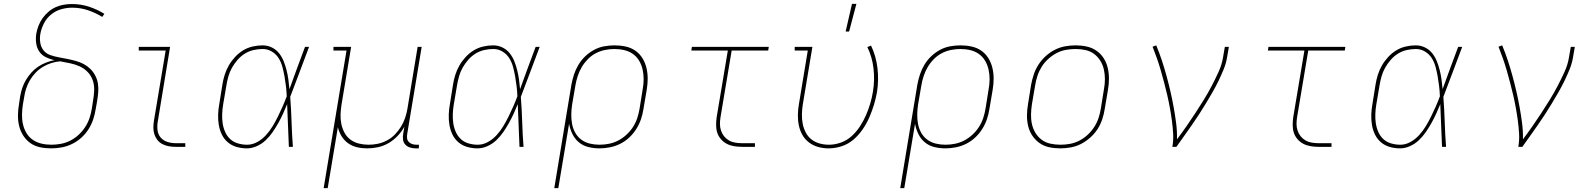

<svg xmlns="http://www.w3.org/2000/svg" viewBox="-20 -764 8290 999"><path d="M246 8Q216 8 188 2Q160 -4 138 -19.5Q116 -35 101 -58.5Q86 -82 79.5 -109Q73 -136 73.5 -165Q74 -194 79 -223L85 -263Q89 -285 96 -306.5Q103 -328 115 -348Q127 -368 143 -386Q159 -404 178.5 -417Q198 -430 220 -438.5Q242 -447 263 -451Q240 -456 218.5 -466.5Q197 -477 184 -496.5Q171 -516 168 -540.5Q165 -565 169 -590Q173 -611 181 -631.5Q189 -652 202 -670Q215 -688 232.5 -703Q250 -718 270.5 -727Q291 -736 312 -739.5Q333 -743 354 -743Q401 -743 443.5 -729Q486 -715 523 -692L512 -676Q478 -697 438.5 -710.5Q399 -724 355 -724Q327 -724 298.5 -716Q270 -708 246.5 -689Q223 -670 209 -643Q195 -616 190 -588Q186 -565 189.5 -542Q193 -519 206.5 -502Q220 -485 241.5 -477.5Q263 -470 285 -466Q307 -462 329.5 -457.5Q352 -453 374 -447Q396 -441 415 -431Q434 -421 449.5 -406Q465 -391 475.5 -371Q486 -351 489.5 -329Q493 -307 491 -283.5Q489 -260 485 -236L478 -197Q474 -170 465 -143Q456 -116 440.5 -91.5Q425 -67 402.5 -47Q380 -27 354 -14.5Q328 -2 300.5 3Q273 8 246 8ZM247 -11Q271 -11 296 -15.5Q321 -20 345 -32Q369 -44 389 -62.5Q409 -81 423.5 -103.5Q438 -126 446 -150.5Q454 -175 458 -200L464 -239Q469 -267 470 -294.5Q471 -322 462.5 -346.5Q454 -371 436 -389.5Q418 -408 395 -418.5Q372 -429 346 -434.5Q320 -440 293 -445Q270 -443 247.5 -436Q225 -429 204 -416.5Q183 -404 166 -386.5Q149 -369 136.5 -348Q124 -327 116.5 -304.5Q109 -282 106 -260L99 -220Q95 -194 94.5 -168Q94 -142 99.5 -117.5Q105 -93 117.5 -72Q130 -51 150 -37Q170 -23 195 -17Q220 -11 247 -11Z M894 0Q876 0 858.5 -3Q841 -6 825.5 -14Q810 -22 799.5 -35Q789 -48 783.5 -64.5Q778 -81 778 -99Q778 -117 781 -136L842 -501H702V-520H865L801 -132Q797 -110 799.5 -87.5Q802 -65 815.5 -49Q829 -33 850 -26Q871 -19 894 -19H944V0Z M1265 8Q1237 8 1211 0.5Q1185 -7 1165.5 -23.5Q1146 -40 1134.5 -63.5Q1123 -87 1118.5 -113.5Q1114 -140 1115 -168Q1116 -196 1121 -223L1137 -323Q1141 -349 1149 -374.5Q1157 -400 1170.5 -423.5Q1184 -447 1203 -467.5Q1222 -488 1245 -502Q1268 -516 1294.5 -522Q1321 -528 1346 -528Q1372 -528 1394.5 -517Q1417 -506 1432 -487Q1447 -468 1456 -445.5Q1465 -423 1471 -399Q1477 -375 1480.5 -350Q1484 -325 1486 -300Q1506 -355 1526 -410Q1546 -465 1567 -520H1588Q1563 -455 1539 -389.5Q1515 -324 1490 -260Q1495 -195 1497 -130Q1499 -65 1504 0H1483Q1480 -55 1478.5 -110.5Q1477 -166 1474 -222Q1464 -197 1452.5 -172Q1441 -147 1427.5 -123Q1414 -99 1398.5 -76.5Q1383 -54 1362.5 -34.5Q1342 -15 1316 -3.5Q1290 8 1265 8ZM1266 -11Q1293 -11 1318.5 -25Q1344 -39 1364 -61Q1384 -83 1399 -108Q1414 -133 1426.5 -158.5Q1439 -184 1450.5 -210Q1462 -236 1472 -263Q1471 -289 1468 -314.5Q1465 -340 1460.5 -365.5Q1456 -391 1449.5 -415.5Q1443 -440 1430 -461Q1417 -482 1395 -495.5Q1373 -509 1347 -509Q1323 -509 1299 -503.5Q1275 -498 1254 -485Q1233 -472 1216 -452.5Q1199 -433 1187 -411.5Q1175 -390 1168.5 -367Q1162 -344 1158 -320L1141 -220Q1137 -196 1136 -171Q1135 -146 1138.5 -122.5Q1142 -99 1151.5 -77.5Q1161 -56 1177.5 -40.5Q1194 -25 1217.5 -18Q1241 -11 1266 -11Z M1664 215 1783 -501H1715V-520H1807L1757 -220Q1753 -194 1752 -168.5Q1751 -143 1756 -119Q1761 -95 1772.5 -73.5Q1784 -52 1803.5 -37.5Q1823 -23 1847.5 -17Q1872 -11 1898 -11Q1922 -11 1946 -16Q1970 -21 1993 -33Q2016 -45 2034.5 -64Q2053 -83 2066.5 -105Q2080 -127 2088 -151Q2096 -175 2100 -199L2153 -520H2174L2099 -68Q2097 -57 2098 -45.5Q2099 -34 2106.5 -26Q2114 -18 2124.5 -14.5Q2135 -11 2147 -11H2160L2159 8H2143Q2127 8 2113 3.5Q2099 -1 2089 -11.5Q2079 -22 2077 -37.5Q2075 -53 2078 -68L2084 -105Q2070 -79 2048.5 -56.5Q2027 -34 2001 -19Q1975 -4 1946.5 2Q1918 8 1891 8Q1863 8 1837.5 2Q1812 -4 1791.5 -18.5Q1771 -33 1757.5 -55Q1744 -77 1738 -102L1685 215Z M2465 8Q2437 8 2411 0.5Q2385 -7 2365.5 -23.5Q2346 -40 2334.5 -63.5Q2323 -87 2318.5 -113.5Q2314 -140 2315 -168Q2316 -196 2321 -223L2337 -323Q2341 -349 2349 -374.5Q2357 -400 2370.5 -423.5Q2384 -447 2403 -467.5Q2422 -488 2445 -502Q2468 -516 2494.5 -522Q2521 -528 2546 -528Q2572 -528 2594.5 -517Q2617 -506 2632 -487Q2647 -468 2656 -445.5Q2665 -423 2671 -399Q2677 -375 2680.5 -350Q2684 -325 2686 -300Q2706 -355 2726 -410Q2746 -465 2767 -520H2788Q2763 -455 2739 -389.5Q2715 -324 2690 -260Q2695 -195 2697 -130Q2699 -65 2704 0H2683Q2680 -55 2678.5 -110.5Q2677 -166 2674 -222Q2664 -197 2652.5 -172Q2641 -147 2627.5 -123Q2614 -99 2598.5 -76.5Q2583 -54 2562.5 -34.5Q2542 -15 2516 -3.5Q2490 8 2465 8ZM2466 -11Q2493 -11 2518.5 -25Q2544 -39 2564 -61Q2584 -83 2599 -108Q2614 -133 2626.5 -158.5Q2639 -184 2650.5 -210Q2662 -236 2672 -263Q2671 -289 2668 -314.5Q2665 -340 2660.5 -365.5Q2656 -391 2649.5 -415.5Q2643 -440 2630 -461Q2617 -482 2595 -495.5Q2573 -509 2547 -509Q2523 -509 2499 -503.5Q2475 -498 2454 -485Q2433 -472 2416 -452.5Q2399 -433 2387 -411.5Q2375 -390 2368.5 -367Q2362 -344 2358 -320L2341 -220Q2337 -196 2336 -171Q2335 -146 2338.5 -122.5Q2342 -99 2351.5 -77.5Q2361 -56 2377.5 -40.5Q2394 -25 2417.5 -18Q2441 -11 2466 -11Z M2864 215 2953 -323Q2958 -350 2966.5 -376Q2975 -402 2989.5 -426.5Q3004 -451 3025 -471Q3046 -491 3071 -504.5Q3096 -518 3123.5 -523Q3151 -528 3177 -528Q3207 -528 3235 -522Q3263 -516 3285.5 -500.5Q3308 -485 3322.5 -461.5Q3337 -438 3343.5 -411Q3350 -384 3350 -355Q3350 -326 3345 -297L3328 -197Q3324 -170 3315 -143.5Q3306 -117 3290.5 -92.5Q3275 -68 3253.5 -48Q3232 -28 3206.5 -15.5Q3181 -3 3153.5 2.5Q3126 8 3099 8Q3069 8 3041 1Q3013 -6 2992 -23.5Q2971 -41 2958.5 -66.5Q2946 -92 2941 -120L2885 215ZM3099 -11Q3124 -11 3149 -16Q3174 -21 3197 -33Q3220 -45 3240 -63.5Q3260 -82 3274 -104Q3288 -126 3296 -150.5Q3304 -175 3308 -200L3324 -300Q3329 -326 3329 -352Q3329 -378 3323.5 -402.5Q3318 -427 3305.5 -448Q3293 -469 3273.5 -483Q3254 -497 3229 -503Q3204 -509 3177 -509Q3153 -509 3128 -504Q3103 -499 3080 -487Q3057 -475 3038.5 -456Q3020 -437 3007 -415Q2994 -393 2986 -368.5Q2978 -344 2974 -320L2957 -221Q2953 -195 2952.5 -169.5Q2952 -144 2956.5 -119.5Q2961 -95 2973 -73.5Q2985 -52 3004.5 -37.5Q3024 -23 3048.5 -17Q3073 -11 3099 -11Z M3840 0Q3819 0 3798.5 -3.5Q3778 -7 3761 -16Q3744 -25 3731 -40Q3718 -55 3712 -73.5Q3706 -92 3706 -113Q3706 -134 3709 -155L3767 -501H3577L3580 -520H3980L3977 -501H3787L3729 -155Q3726 -137 3726 -119Q3726 -101 3731.5 -84.5Q3737 -68 3747.5 -55Q3758 -42 3772.5 -33.5Q3787 -25 3804.5 -22Q3822 -19 3840 -19H3908V0Z M4291 8Q4263 8 4236.5 0.5Q4210 -7 4189 -23Q4168 -39 4155 -62Q4142 -85 4136.5 -111.5Q4131 -138 4131.5 -166.5Q4132 -195 4137 -223L4183 -501H4115V-520H4207L4157 -220Q4153 -195 4152.5 -169.5Q4152 -144 4156.5 -120.5Q4161 -97 4172 -75.5Q4183 -54 4201 -39.5Q4219 -25 4243 -18Q4267 -11 4293 -11Q4324 -11 4355 -22Q4386 -33 4411 -55.5Q4436 -78 4454.5 -106.5Q4473 -135 4486 -165Q4499 -195 4508 -225.5Q4517 -256 4522 -287Q4532 -348 4525 -408Q4518 -468 4493 -519L4512 -527Q4538 -473 4545.5 -410.5Q4553 -348 4543 -284Q4537 -251 4527 -218Q4517 -185 4503 -153Q4489 -121 4468.5 -91Q4448 -61 4420.5 -37.5Q4393 -14 4359 -3Q4325 8 4291 8ZM4380 -600 4413 -744H4436L4398 -600Z M4664 215 4753 -323Q4758 -350 4766.5 -376Q4775 -402 4789.5 -426.5Q4804 -451 4825 -471Q4846 -491 4871 -504.5Q4896 -518 4923.5 -523Q4951 -528 4977 -528Q5007 -528 5035 -522Q5063 -516 5085.5 -500.5Q5108 -485 5122.5 -461.5Q5137 -438 5143.5 -411Q5150 -384 5150 -355Q5150 -326 5145 -297L5128 -197Q5124 -170 5115 -143.5Q5106 -117 5090.5 -92.5Q5075 -68 5053.5 -48Q5032 -28 5006.5 -15.5Q4981 -3 4953.5 2.5Q4926 8 4899 8Q4869 8 4841 1Q4813 -6 4792 -23.5Q4771 -41 4758.5 -66.5Q4746 -92 4741 -120L4685 215ZM4899 -11Q4924 -11 4949 -16Q4974 -21 4997 -33Q5020 -45 5040 -63.5Q5060 -82 5074 -104Q5088 -126 5096 -150.5Q5104 -175 5108 -200L5124 -300Q5129 -326 5129 -352Q5129 -378 5123.5 -402.5Q5118 -427 5105.5 -448Q5093 -469 5073.5 -483Q5054 -497 5029 -503Q5004 -509 4977 -509Q4953 -509 4928 -504Q4903 -499 4880 -487Q4857 -475 4838.5 -456Q4820 -437 4807 -415Q4794 -393 4786 -368.5Q4778 -344 4774 -320L4757 -221Q4753 -195 4752.5 -169.5Q4752 -144 4756.5 -119.5Q4761 -95 4773 -73.5Q4785 -52 4804.5 -37.5Q4824 -23 4848.5 -17Q4873 -11 4899 -11Z M5497 8Q5467 8 5439 2Q5411 -4 5389 -19.5Q5367 -35 5351.5 -58Q5336 -81 5329.5 -108.5Q5323 -136 5323.5 -165Q5324 -194 5329 -223L5345 -323Q5350 -350 5359 -377Q5368 -404 5383.5 -428Q5399 -452 5421 -472Q5443 -492 5468.5 -505Q5494 -518 5522 -523Q5550 -528 5576 -528Q5606 -528 5634 -522Q5662 -516 5684.5 -500.5Q5707 -485 5722 -462Q5737 -439 5743.5 -411.5Q5750 -384 5750 -355Q5750 -326 5745 -297L5728 -197Q5724 -170 5715 -143Q5706 -116 5690.5 -92Q5675 -68 5652.5 -48Q5630 -28 5604.5 -15Q5579 -2 5551 3Q5523 8 5497 8ZM5498 -11Q5522 -11 5547 -15.5Q5572 -20 5595.5 -32Q5619 -44 5639 -62.5Q5659 -81 5673.5 -103.5Q5688 -126 5696 -150.5Q5704 -175 5708 -200L5724 -300Q5729 -326 5729 -352Q5729 -378 5723.5 -402.5Q5718 -427 5705 -448Q5692 -469 5672.5 -483.5Q5653 -498 5628 -503.5Q5603 -509 5576 -509Q5552 -509 5526.5 -504.5Q5501 -500 5478 -488Q5455 -476 5434.5 -457.5Q5414 -439 5400 -416.5Q5386 -394 5378 -369.5Q5370 -345 5366 -320L5349 -220Q5345 -194 5344.5 -168Q5344 -142 5349.5 -117.5Q5355 -93 5368 -72Q5381 -51 5400.5 -36.5Q5420 -22 5445.5 -16.5Q5471 -11 5498 -11Z M6080 0Q6086 -35 6084 -69Q6082 -103 6077.5 -136.5Q6073 -170 6067 -203Q6061 -236 6053.5 -268.5Q6046 -301 6037.5 -333Q6029 -365 6020 -396.5Q6011 -428 6000 -459.5Q5989 -491 5977 -521L5996 -528Q6012 -490 6025 -450.5Q6038 -411 6049 -371Q6060 -331 6069.5 -290Q6079 -249 6086.5 -207.5Q6094 -166 6099.5 -124Q6105 -82 6104 -39Q6129 -72 6153 -106.5Q6177 -141 6199.5 -175.5Q6222 -210 6244 -245.5Q6266 -281 6285 -317.5Q6304 -354 6321 -391.5Q6338 -429 6344 -468L6353 -520H6374L6365 -468Q6360 -436 6347.5 -405Q6335 -374 6320.5 -344Q6306 -314 6289 -284.5Q6272 -255 6254.5 -226Q6237 -197 6218.5 -168.5Q6200 -140 6180 -111.5Q6160 -83 6140.5 -55.5Q6121 -28 6101 0Z M6840 0Q6819 0 6798.5 -3.5Q6778 -7 6761 -16Q6744 -25 6731 -40Q6718 -55 6712 -73.5Q6706 -92 6706 -113Q6706 -134 6709 -155L6767 -501H6577L6580 -520H6980L6977 -501H6787L6729 -155Q6726 -137 6726 -119Q6726 -101 6731.5 -84.5Q6737 -68 6747.5 -55Q6758 -42 6772.5 -33.5Q6787 -25 6804.5 -22Q6822 -19 6840 -19H6908V0Z M7265 8Q7237 8 7211 0.5Q7185 -7 7165.5 -23.5Q7146 -40 7134.5 -63.5Q7123 -87 7118.5 -113.5Q7114 -140 7115 -168Q7116 -196 7121 -223L7137 -323Q7141 -349 7149 -374.5Q7157 -400 7170.5 -423.5Q7184 -447 7203 -467.5Q7222 -488 7245 -502Q7268 -516 7294.5 -522Q7321 -528 7346 -528Q7372 -528 7394.5 -517Q7417 -506 7432 -487Q7447 -468 7456 -445.5Q7465 -423 7471 -399Q7477 -375 7480.5 -350Q7484 -325 7486 -300Q7506 -355 7526 -410Q7546 -465 7567 -520H7588Q7563 -455 7539 -389.5Q7515 -324 7490 -260Q7495 -195 7497 -130Q7499 -65 7504 0H7483Q7480 -55 7478.5 -110.5Q7477 -166 7474 -222Q7464 -197 7452.5 -172Q7441 -147 7427.5 -123Q7414 -99 7398.5 -76.5Q7383 -54 7362.5 -34.5Q7342 -15 7316 -3.5Q7290 8 7265 8ZM7266 -11Q7293 -11 7318.5 -25Q7344 -39 7364 -61Q7384 -83 7399 -108Q7414 -133 7426.5 -158.5Q7439 -184 7450.5 -210Q7462 -236 7472 -263Q7471 -289 7468 -314.5Q7465 -340 7460.5 -365.5Q7456 -391 7449.5 -415.5Q7443 -440 7430 -461Q7417 -482 7395 -495.5Q7373 -509 7347 -509Q7323 -509 7299 -503.5Q7275 -498 7254 -485Q7233 -472 7216 -452.5Q7199 -433 7187 -411.5Q7175 -390 7168.5 -367Q7162 -344 7158 -320L7141 -220Q7137 -196 7136 -171Q7135 -146 7138.5 -122.5Q7142 -99 7151.5 -77.5Q7161 -56 7177.5 -40.5Q7194 -25 7217.5 -18Q7241 -11 7266 -11Z M7880 0Q7886 -35 7884 -69Q7882 -103 7877.5 -136.5Q7873 -170 7867 -203Q7861 -236 7853.5 -268.5Q7846 -301 7837.5 -333Q7829 -365 7820 -396.5Q7811 -428 7800 -459.5Q7789 -491 7777 -521L7796 -528Q7812 -490 7825 -450.5Q7838 -411 7849 -371Q7860 -331 7869.5 -290Q7879 -249 7886.5 -207.5Q7894 -166 7899.5 -124Q7905 -82 7904 -39Q7929 -72 7953 -106.5Q7977 -141 7999.5 -175.5Q8022 -210 8044 -245.5Q8066 -281 8085 -317.5Q8104 -354 8121 -391.5Q8138 -429 8144 -468L8153 -520H8174L8165 -468Q8160 -436 8147.5 -405Q8135 -374 8120.5 -344Q8106 -314 8089 -284.5Q8072 -255 8054.5 -226Q8037 -197 8018.5 -168.5Q8000 -140 7980 -111.5Q7960 -83 7940.5 -55.5Q7921 -28 7901 0Z"/></svg>

Font: Iosevka Etoile Thin
Style: Italic
Weight: 100
Italic angle: -9°
Designer: Belleve Invis
Foundry: Belleve Invis
Version: Version 22.1.2; ttfautohint (v1.8.4)